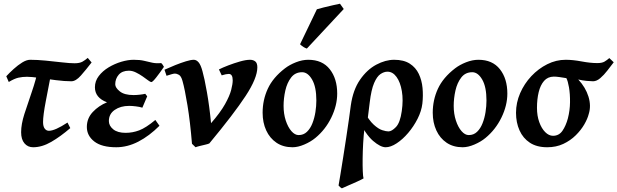

<svg xmlns="http://www.w3.org/2000/svg" viewBox="-20 -783 3367 1047"><path d="M479.5 -442.4Q448.7 -402.3 421.1 -371.1Q393.6 -339.8 369.1 -339.8Q332 -339.8 284.7 -345.9Q237.3 -352.1 194.3 -358.2Q151.4 -364.3 127 -364.3Q102.5 -364.3 80.6 -359.4Q58.6 -354.5 27.8 -335.9L14.2 -367.2Q31.2 -385.7 54.4 -406.7Q77.6 -427.7 101.3 -442.4Q125 -457 144.5 -457Q183.1 -457 229.7 -452.4Q276.4 -447.8 318.6 -442.9Q360.8 -438 386.7 -438Q414.6 -438 430.2 -447Q445.8 -456.1 458.5 -467.3ZM363.3 -84.5Q310.1 -38.6 259.5 -9.3Q209 20 160.6 20Q131.3 20 113.3 -1.5Q95.2 -22.9 95.2 -62Q95.2 -105.5 113 -161.4Q130.9 -217.3 153.6 -282.5Q176.3 -347.7 190.9 -418L265.1 -415Q244.6 -309.1 229.7 -231.2Q214.8 -153.3 214.8 -117.7Q214.8 -93.3 223.9 -81.5Q232.9 -69.8 246.6 -69.8Q279.8 -69.8 348.1 -114.7Z M874 -418.5Q852.1 -386.2 832 -360.8Q812 -335.4 805.2 -335.4Q800.3 -335.4 787.8 -344.7Q775.4 -354 758.1 -366.2Q740.7 -378.4 721.2 -387.9Q701.7 -397.5 683.1 -397.5Q646.5 -397.5 627.4 -375.5Q608.4 -353.5 608.4 -323.2Q608.4 -304.7 633.3 -284.7Q658.2 -264.6 708 -264.6Q723.6 -264.6 741.7 -266.6Q759.8 -268.6 772 -271.5L782.7 -257.8L756.3 -195.8Q741.2 -200.7 720.5 -203.1Q699.7 -205.6 684.1 -205.6Q637.2 -205.6 605.5 -183.6Q573.7 -161.6 573.7 -123Q573.7 -97.2 597.4 -77.9Q621.1 -58.6 665 -58.6Q703.1 -58.6 739.3 -72.3Q775.4 -85.9 827.1 -128.9L849.6 -97.2Q793.9 -41.5 734.4 -10.7Q674.8 20 613.8 20Q534.7 20 494.1 -11.5Q453.6 -43 453.6 -90.8Q453.6 -137.7 485.8 -172.1Q518.1 -206.5 563.5 -225.1Q497.6 -250 497.6 -307.1Q497.6 -340.8 518.6 -368.4Q539.6 -396 572.5 -415.8Q605.5 -435.5 641.8 -446.3Q678.2 -457 709 -457Q743.2 -457 766.1 -451.4Q789.1 -445.8 810.1 -441.2Q831.1 -436.5 858.4 -439Q862.8 -437 866.9 -430.2Q871.1 -423.3 874 -418.5Z M1383.3 -416Q1383.3 -356.9 1319.1 -259.3Q1254.9 -161.6 1121.6 -1Q1116.2 2 1100.6 5.6Q1085 9.3 1068.8 13.2Q1052.7 17.1 1046.4 20L1026.9 1Q1017.1 -118.7 1002.4 -208Q987.8 -297.4 975.1 -341.8Q967.8 -368.2 955.6 -375Q943.4 -381.8 934.1 -381.8Q928.2 -381.8 917.2 -378.7Q906.2 -375.5 897.2 -372.6Q888.2 -369.6 888.2 -369.6L877 -402.8Q904.8 -415.5 935.8 -428Q966.8 -440.4 993.9 -448.7Q1021 -457 1036.6 -457Q1050.8 -457 1062.7 -443.4Q1074.7 -429.7 1084 -395Q1094.7 -357.9 1108.4 -280.5Q1122.1 -203.1 1130.9 -111.3Q1181.6 -169.4 1207 -214.8Q1232.4 -260.3 1240.7 -292.7Q1249 -325.2 1249 -344.7Q1249 -379.9 1227.5 -379.9Q1213.9 -379.9 1189 -372.1L1173.8 -404.3Q1192.9 -414.1 1224.6 -426.3Q1256.3 -438.5 1288.8 -447.8Q1321.3 -457 1343.3 -457Q1360.8 -457 1372.1 -448Q1383.3 -439 1383.3 -416Z M1818.8 -272.9Q1818.8 -208 1786.6 -141.8Q1754.4 -75.7 1699.7 -30.8Q1674.3 -9.8 1639.4 5.1Q1604.5 20 1575.2 20Q1524.4 20 1487.8 -4.6Q1451.2 -29.3 1431.6 -72Q1412.1 -114.7 1412.1 -168Q1412.1 -237.8 1440.2 -298.8Q1468.3 -359.9 1533.7 -410.2Q1559.1 -429.7 1593.8 -443.4Q1628.4 -457 1661.1 -457Q1737.8 -457 1778.3 -405.5Q1818.8 -354 1818.8 -272.9ZM1705.1 -234.9Q1705.1 -309.1 1681.9 -349.1Q1658.7 -389.2 1627.4 -389.2Q1589.8 -389.2 1567.6 -360.4Q1545.4 -331.5 1535.9 -289.3Q1526.4 -247.1 1526.4 -205.6Q1526.4 -162.1 1538.3 -125.7Q1550.3 -89.4 1569.1 -67.9Q1587.9 -46.4 1608.4 -46.4Q1635.3 -46.4 1653.8 -64.2Q1672.4 -82 1683.6 -110.6Q1694.8 -139.2 1700 -171.9Q1705.1 -204.6 1705.1 -234.9ZM1854.5 -733.9 1653.3 -518.1Q1634.8 -523.9 1616.2 -541.5L1708 -732.4Q1718.8 -735.8 1744.1 -742.2Q1769.5 -748.5 1795.4 -754.4Q1821.3 -760.3 1834 -762.7Z M2283.2 -217.8Q2278.3 -177.2 2257.1 -135.3Q2235.8 -93.3 2205.8 -58.1Q2175.8 -22.9 2143.1 -1.5Q2110.4 20 2083 20Q2054.7 20 2013.9 -15.1Q1973.1 -50.3 1932.1 -135.7Q1938.5 -140.6 1939.5 -149.9Q1940.4 -159.2 1944.6 -167.5Q1948.7 -175.8 1964.4 -177.7Q1991.7 -127 2017.8 -103.3Q2043.9 -79.6 2064.9 -73Q2085.9 -66.4 2098.1 -66.4Q2116.2 -66.4 2139.2 -90.3Q2162.1 -114.3 2170.9 -177.2Q2179.7 -237.3 2171.4 -286.1Q2163.1 -335 2142.3 -363.5Q2121.6 -392.1 2092.8 -392.1Q2074.2 -392.1 2054.9 -379.2Q2035.6 -366.2 2020 -330.1Q2004.4 -293.9 1996.1 -224.1Q1994.1 -208 1991 -182.9Q1987.8 -157.7 1985.4 -137.7Q1982.9 -117.7 1982.9 -117.7Q1977.5 -139.2 1973.6 -124.8Q1969.7 -110.4 1967.3 -82Q1962.9 -45.4 1960.4 -2.4Q1958 40.5 1957.5 80.8Q1957 121.1 1958.3 150.9Q1959.5 180.7 1962.4 189.9Q1949.7 197.3 1926.3 207.8Q1902.8 218.3 1879.6 228.3Q1856.4 238.3 1844.2 244.1Q1835 239.3 1826.2 228.5Q1829.6 209.5 1836.4 168Q1843.3 126.5 1851.6 73.5Q1859.9 20.5 1868.2 -33.9Q1876.5 -88.4 1883.1 -135Q1889.6 -181.6 1893.1 -209Q1905.3 -293.5 1943.4 -348.4Q1981.4 -403.3 2031.7 -430.2Q2082 -457 2129.4 -457Q2181.6 -457 2214.4 -436Q2247.1 -415 2263.7 -380.1Q2280.3 -345.2 2284.2 -303Q2288.1 -260.7 2283.2 -217.8Z M2746.6 -272.9Q2746.6 -208 2714.4 -141.8Q2682.1 -75.7 2627.4 -30.8Q2602.1 -9.8 2567.1 5.1Q2532.2 20 2502.9 20Q2452.1 20 2415.5 -4.6Q2378.9 -29.3 2359.4 -72Q2339.8 -114.7 2339.8 -168Q2339.8 -237.8 2367.9 -298.8Q2396 -359.9 2461.4 -410.2Q2486.8 -429.7 2521.5 -443.4Q2556.2 -457 2588.9 -457Q2665.5 -457 2706.1 -405.5Q2746.6 -354 2746.6 -272.9ZM2632.8 -234.9Q2632.8 -309.1 2609.6 -349.1Q2586.4 -389.2 2555.2 -389.2Q2517.6 -389.2 2495.4 -360.4Q2473.1 -331.5 2463.6 -289.3Q2454.1 -247.1 2454.1 -205.6Q2454.1 -162.1 2466.1 -125.7Q2478 -89.4 2496.8 -67.9Q2515.6 -46.4 2536.1 -46.4Q2563 -46.4 2581.5 -64.2Q2600.1 -82 2611.3 -110.6Q2622.6 -139.2 2627.7 -171.9Q2632.8 -204.6 2632.8 -234.9Z M3326.7 -443.4Q3310.5 -422.4 3292 -398.2Q3273.4 -374 3253.4 -356.9Q3233.4 -339.8 3213.9 -339.8Q3201.2 -339.8 3178.2 -342Q3155.3 -344.2 3133.3 -349.6Q3173.3 -306.6 3189 -256.1Q3204.6 -205.6 3190.4 -161.1Q3184.1 -135.7 3166.3 -104.7Q3148.4 -73.7 3119.6 -45.2Q3090.8 -16.6 3051.8 1.7Q3012.7 20 2963.9 20Q2907.2 20 2869.6 -4.6Q2832 -29.3 2813 -72Q2793.9 -114.7 2793.9 -168Q2793.9 -223.1 2816.4 -274.9Q2838.9 -326.7 2877.4 -367.7Q2916 -408.7 2964.4 -432.9Q3012.7 -457 3064.5 -457Q3104 -457 3151.6 -448Q3199.2 -439 3237.3 -439Q3262.7 -439 3276.4 -447Q3290 -455.1 3302.7 -466.3ZM3076.7 -137.2Q3087.9 -180.7 3088.4 -225.8Q3088.9 -271 3082.8 -306.4Q3076.7 -341.8 3068.4 -356.9Q3052.2 -359.9 3030.5 -362.8Q3008.8 -365.7 2999.5 -365.2Q2966.8 -364.7 2946.8 -341.8Q2926.8 -318.8 2917.5 -280.5Q2908.2 -242.2 2908.2 -194.8Q2908.2 -151.4 2920.7 -116.9Q2933.1 -82.5 2953.1 -62.5Q2973.1 -42.5 2995.6 -42.5Q3028.3 -42.5 3047.1 -69.8Q3065.9 -97.2 3076.7 -137.2Z"/></svg>

Font: Gentium Plus
Style: Bold Italic
Weight: 700
Italic angle: -8°
Designer: Victor Gaultney, Annie Olsen, Iska Routamaa, Becca Hirsbrunner
Foundry: SIL International
Version: Version 6.101